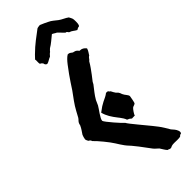

<svg xmlns="http://www.w3.org/2000/svg" viewBox="-327 -992 1041 1041"><g transform="rotate(-45 193.5 -471.5)"><path d="M-7.8 -329.1C-1 -325.2 4.9 -321.3 5.9 -313.5C27.3 -293.9 70.3 -241.2 85.9 -215.8C94.7 -201.2 104.5 -186.5 114.3 -172.9C125 -158.2 136.7 -148.4 147.5 -133.8C169.9 -107.4 188.5 -79.1 210 -51.8C216.8 -43 226.6 -36.1 235.4 -27.3C244.1 -14.6 250 -2 260.7 9.8C268.6 10.7 270.5 15.6 281.2 15.6C284.2 15.6 290 11.7 293 10.7C303.7 6.8 324.2 8.8 335.9 8.8C342.8 8.8 356.4 8.8 361.3 5.9C366.2 2.9 363.3 -1 374 -1C377 -2.9 378.9 -5.9 378.9 -10.7C378.9 -12.7 378.9 -16.6 377 -21.5C371.1 -37.1 363.3 -43.9 352.5 -56.6L335 -85.9C323.2 -105.5 309.6 -122.1 294.9 -140.6C279.3 -161.1 208 -243.2 203.1 -255.9C192.4 -263.7 124 -340.8 122.1 -352.5C122.1 -370.1 156.2 -411.1 165 -427.7C169.9 -436.5 172.9 -447.3 177.7 -456.1C192.4 -482.4 210.9 -502.9 228.5 -526.4C231.4 -530.3 232.4 -535.2 235.4 -539.1C243.2 -548.8 250 -557.6 258.8 -569.3C273.4 -588.9 288.1 -608.4 300.8 -630.9C309.6 -635.7 311.5 -647.5 322.3 -652.3C329.1 -664.1 337.9 -673.8 341.8 -688.5C331.1 -701.2 322.3 -708 303.7 -708C296.9 -714.8 294.9 -721.7 278.3 -725.6C265.6 -725.6 263.7 -740.2 244.1 -739.3C217.8 -723.6 192.4 -681.6 173.8 -658.2C157.2 -633.8 140.6 -610.4 124 -584C101.6 -552.7 78.1 -523.4 60.5 -490.2C53.7 -477.5 47.9 -466.8 42 -456.1C37.1 -447.3 26.4 -441.4 23.4 -430.7C20.5 -426.8 22.5 -421.9 19.5 -418C12.7 -402.3 2 -388.7 -6.8 -375C-8.8 -372.1 -14.6 -352.5 -14.6 -347.7C-14.6 -340.8 -10.7 -335.9 -7.8 -329.1ZM101.6 -810.5C108.4 -807.6 112.3 -803.7 116.2 -798.8C117.2 -789.1 122.1 -783.2 129.9 -781.2C144.5 -784.2 153.3 -793.9 168 -798.8C172.9 -803.7 179.7 -813.5 186.5 -816.4C190.4 -823.2 196.3 -826.2 200.2 -831.1C219.7 -841.8 243.2 -863.3 261.7 -877.9C270.5 -875 278.3 -867.2 287.1 -864.3C297.9 -853.5 307.6 -842.8 319.3 -831.1C330.1 -831.1 329.1 -823.2 335.9 -818.4C351.6 -814.5 360.4 -802.7 375 -795.9C381.8 -799.8 387.7 -803.7 395.5 -803.7C402.3 -810.5 402.3 -826.2 402.3 -834C402.3 -859.4 400.4 -857.4 390.6 -877C375 -888.7 356.4 -894.5 340.8 -906.2C326.2 -917 311.5 -931.6 294.9 -938.5C283.2 -945.3 265.6 -952.1 250 -959C243.2 -958 235.4 -958 228.5 -955.1C194.3 -928.7 159.2 -905.3 118.2 -864.3C111.3 -857.4 106.4 -851.6 99.6 -844.7C102.5 -839.8 98.6 -819.3 101.6 -810.5ZM194.3 -305.7 201.2 -296.9C208 -288.1 218.8 -272.5 221.7 -261.7C232.4 -257.8 238.3 -253.9 245.1 -247.1C250 -248 252 -247.1 267.6 -248C267.6 -254.9 286.1 -281.2 292 -285.2C298.8 -290 306.6 -289.1 313.5 -295.9C315.4 -297.9 323.2 -336.9 323.2 -340.8C323.2 -351.6 306.6 -365.2 302.7 -376C299.8 -379.9 297.9 -390.6 294.9 -393.6C292 -400.4 286.1 -403.3 282.2 -408.2C277.3 -415 272.5 -423.8 267.6 -433.6C253.9 -441.4 265.6 -445.3 244.1 -445.3C231.4 -434.6 215.8 -428.7 200.2 -420.9C184.6 -413.1 173.8 -406.2 149.4 -387.7C157.2 -356.4 173.8 -332 194.3 -305.7Z"/></g></svg>

Font: Caesar Dressing Cyrillic
Style: Regular
Weight: 400
Designer: Dathan Boardman
Foundry: Open Window
Version: Version 1.00;July 2, 2020;FontCreator 13.0.0.2642 64-bit